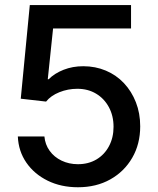

<svg xmlns="http://www.w3.org/2000/svg" viewBox="-20 -748 639 777"><path d="M295.4 9.8Q227.1 9.8 172.9 -16.8Q118.7 -43.5 86.7 -89.8Q54.7 -136.2 52.2 -195.8H159.7Q162.6 -163.1 180.9 -137.7Q199.2 -112.3 229.2 -97.9Q259.3 -83.5 295.4 -83.5Q337.9 -83.5 370.4 -102.8Q402.8 -122.1 421.1 -156.5Q439.5 -190.9 439.5 -234.9Q439.5 -279.3 420.7 -314.2Q401.9 -349.1 368.9 -368.9Q335.9 -388.7 293 -388.7Q254.9 -388.7 220.2 -374.8Q185.5 -360.8 166.5 -336.9L64 -348.6L100.6 -727.5H510.3V-632.8H194.8L173.3 -427.2H176.8Q200.7 -451.2 237.3 -465.6Q273.9 -480 316.9 -480Q366.2 -480 408.4 -462.2Q450.7 -444.3 481.7 -411.4Q512.7 -378.4 530 -334Q547.4 -289.6 547.4 -236.8Q547.4 -165 515.1 -109.4Q482.9 -53.7 426.3 -22Q369.6 9.8 295.4 9.8Z"/></svg>

Font: Inter 18pt Medium
Style: Regular
Weight: 500
Designer: Rasmus Andersson
Foundry: rsms
Version: Version 4.001;git-66647c0bb